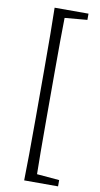

<svg xmlns="http://www.w3.org/2000/svg" viewBox="-103 -818 541 1035"><g transform="rotate(10 168.0 -300.5)"><path d="M293.9 -739.3 170.9 -728.5Q168.9 -630.9 168.9 -429.7V-170.9Q168.9 28.3 170.9 127L293.9 137.7V171.9H108.4Q111.3 59.6 111.3 -170.9V-429.7Q111.3 -659.2 108.4 -773.4H293.9Z"/></g></svg>

Font: GenYoMin JP Light
Style: Regular
Weight: 300
Version: Version 1.001;PS 1;hotconv 16.6.51;makeotf.lib2.5.65220 DEVE